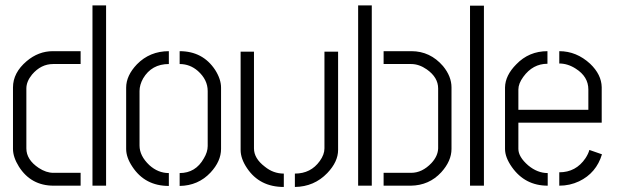

<svg xmlns="http://www.w3.org/2000/svg" viewBox="-20 -705 2344 729"><path d="M29.3 -139.6V-373Q29.3 -428.7 81.1 -472.7Q126 -510.7 180.7 -510.7H286.1V-461.9H181.6Q135.7 -461.9 101.6 -421.9Q80.1 -395.5 80.1 -369.1V-141.6Q80.1 -98.6 127 -67.4Q155.3 -48.8 182.6 -48.8H286.1V0H183.6Q97.7 0 51.8 -72.3Q29.3 -108.4 29.3 -139.6ZM331.1 0V-684.6H382.8V0Z M459 -139.6V-372.1Q459 -418 500 -460.9Q548.8 -510.7 621.1 -510.7V-461.9Q555.7 -461.9 523.4 -407.2Q509.8 -382.8 509.8 -359.4V-152.3Q509.8 -113.3 546.9 -78.1Q580.1 -47.9 621.1 -47.9V1Q530.3 1 482.4 -72.3Q459 -107.4 459 -139.6ZM662.1 1V-47.9Q722.7 -47.9 753.9 -103.5Q768.6 -127.9 768.6 -150.4V-359.4Q768.6 -402.3 731.4 -435.5Q701.2 -461.9 662.1 -461.9V-510.7Q750 -510.7 796.9 -439.5Q819.3 -404.3 819.3 -372.1V-139.6Q819.3 -92.8 779.3 -49.8Q732.4 0 662.1 1Z M893.6 -135.7V-508.8H944.3V-141.6Q944.3 -103.5 985.4 -72.3Q1017.6 -45.9 1057.6 -45.9V4.9Q965.8 4.9 918 -66.4Q893.6 -102.5 893.6 -135.7ZM1099.6 4.9V-45.9Q1160.2 -45.9 1194.3 -93.8Q1211.9 -118.2 1211.9 -141.6V-508.8H1263.7V-135.7Q1263.7 -90.8 1222.7 -47.9Q1172.9 3.9 1099.6 4.9Z M1339.8 0V-684.6H1391.6V0ZM1436.5 0V-48.8H1541Q1583 -48.8 1618.2 -85.9Q1642.6 -112.3 1643.6 -141.6V-369.1Q1643.6 -411.1 1600.6 -441.4Q1571.3 -461.9 1541 -461.9H1436.5V-510.7H1542Q1613.3 -510.7 1662.1 -454.1Q1694.3 -415 1694.3 -373V-139.6Q1694.3 -93.8 1655.3 -50.8Q1609.4 -1 1540 0Z M1764.6 0V-683.6H1817.4V0Z M1897.5 -139.6V-373Q1898.4 -418.9 1940.4 -460.9Q1988.3 -510.7 2058.6 -510.7V-462.9Q2002.9 -462.9 1966.8 -413.1Q1948.2 -387.7 1948.2 -365.2V-288.1H2213.9V-365.2Q2213.9 -414.1 2166 -444.3Q2135.7 -463.9 2103.5 -463.9V-510.7Q2168.9 -510.7 2220.7 -462.9Q2263.7 -421.9 2264.6 -374V-239.3H1948.2V-139.6Q1948.2 -109.4 1985.4 -77.1Q2020.5 -47.9 2059.6 -47.9V0Q1973.6 0 1923.8 -70.3Q1897.5 -107.4 1897.5 -139.6ZM2103.5 0V-50.8Q2167 -50.8 2203.1 -104.5Q2213.9 -121.1 2217.8 -135.7L2265.6 -119.1Q2244.1 -47.9 2178.7 -16.6Q2143.6 0 2103.5 0Z"/></svg>

Font: Post No Bills Colombo
Style: Regular
Weight: 400
Designer: Kosala Senevirathne, Siva Puranthara, Lasantha Premarathna, Tharique Azeez
Foundry: Mooniak
Version: Version 1.220 ; ttfautohint (v1.6)